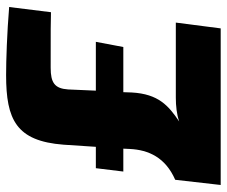

<svg xmlns="http://www.w3.org/2000/svg" viewBox="-77 -666 743 629"><g transform="rotate(-90 294.5 -351.5)"><path d="M387 -557C524 -557 530 -557 569 -556L586 -693C501 -700 412 -703 363 -703C217 -703 147 -670 135 -515L128 -409H58L47 -319H122L121 -298C118 -236 93 -181 20 -149L3 0H516L535 -147H289C262 -147 234 -144 211 -136C263 -171 301 -204 306 -291L307 -319H455L472 -409H312L316 -500C319 -544 338 -557 387 -557Z"/></g></svg>

Font: Exo 2 Extra Bold
Style: Italic
Weight: 800
Italic angle: -8°
Designer: Natanael Gama
Version: Version 1.001;PS 001.001;hotconv 1.0.88;makeotf.lib2.5.64775